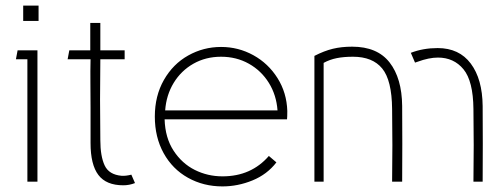

<svg xmlns="http://www.w3.org/2000/svg" viewBox="-20 -650 1800 687"><path d="M118 -630V-575H63V-630ZM114 0H78V-438H37L43 -470H114Z M304 -138V-264Q304 -310 303.5 -352.5Q303 -395 304 -438H222L228 -470H303V-568H339V-470H426V-438H339Q337 -294 339 -149Q339 -91 354.5 -58Q370 -25 415 -21Q430 -20 450 -25L463 5Q443 13 421 13Q360 13 332 -24Q304 -61 304 -138Z M776 17Q708 17 652.5 -14Q597 -45 565.5 -102Q534 -159 534 -233Q534 -307 566.5 -364Q599 -421 653.5 -451.5Q708 -482 771 -482Q833 -482 886.5 -452.5Q940 -423 973 -370.5Q1006 -318 1008 -253Q1008 -231 1007 -223H569Q571 -157 601 -111Q631 -65 677 -42Q723 -19 776 -19Q828 -19 869.5 -37.5Q911 -56 942 -92L969 -69Q936 -26 883.5 -4.5Q831 17 776 17ZM771 -447Q716 -447 672 -422Q628 -397 601.5 -353.5Q575 -310 571 -255H973Q969 -310 942 -353.5Q915 -397 870.5 -422Q826 -447 771 -447Z M1105 0V-450Q1140 -468 1171 -475.5Q1202 -483 1240 -483Q1330 -483 1374 -426.5Q1418 -370 1419 -271Q1420 -136 1419 0H1383Q1385 -130 1383 -260Q1382 -363 1347.5 -405Q1313 -447 1243 -447Q1210 -447 1185 -442Q1160 -437 1138 -425V0ZM1546 -478Q1623 -478 1664.5 -422.5Q1706 -367 1707 -271Q1708 -136 1707 0H1674Q1676 -130 1674 -260Q1673 -360 1638.5 -402Q1604 -444 1547 -444Q1515 -444 1474 -429Q1470 -428 1465 -426L1450 -461Q1494 -478 1546 -478Z"/></svg>

Font: Kreadon
Style: Regular
Weight: 400
Designer: kohakuno
Foundry: StudioGnu
Version: Version 1.000;Glyphs 3.1.2 (3151)